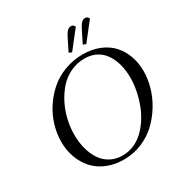

<svg xmlns="http://www.w3.org/2000/svg" viewBox="-204 -1066 1183 1234"><g transform="rotate(-30 387.5 -449.0)"><path d="M68.8 -291Q68.8 -351.1 86.4 -411.1Q104 -471.2 138.7 -524.9Q173.3 -578.6 220.7 -620.4Q268.1 -662.1 332.3 -686.5Q396.5 -710.9 467.8 -710.9Q535.2 -710.9 590.1 -689Q645 -667 680.7 -628.2Q716.3 -589.4 735.6 -536.9Q754.9 -484.4 754.9 -422.9Q754.9 -365.7 738 -305.7Q721.2 -245.6 687.3 -189.7Q653.3 -133.8 607.2 -89.6Q561 -45.4 497.3 -18.8Q433.6 7.8 362.8 7.8Q294.4 7.8 238.3 -15.4Q182.1 -38.6 145.5 -79.1Q108.9 -119.6 88.9 -173.8Q68.8 -228 68.8 -291ZM164.1 -289.1Q164.1 -233.9 176.8 -185.8Q189.5 -137.7 214.1 -100.1Q238.8 -62.5 278.3 -40.8Q317.9 -19 368.2 -19Q414.1 -19 455.3 -37.6Q496.6 -56.2 528.1 -87.4Q559.6 -118.7 585 -159.7Q610.4 -200.7 626.7 -246.6Q643.1 -292.5 651.6 -338.9Q660.2 -385.3 660.2 -428.2Q660.2 -481 648.2 -526.4Q636.2 -571.8 612.8 -606.9Q589.4 -642.1 551.5 -662.1Q513.7 -682.1 464.8 -682.1Q409.2 -682.1 360.1 -658.7Q311 -635.3 275.9 -595.7Q240.7 -556.2 215.1 -505.4Q189.5 -454.6 176.8 -399.2Q164.1 -343.8 164.1 -289.1ZM396 -765.1 441.9 -856.9Q455.6 -883.8 467.5 -894.8Q479.5 -905.8 495.1 -905.8Q511.2 -905.8 520 -887.2L417 -755.9ZM501 -765.1 546.9 -856.9Q560.5 -883.8 572.5 -894.8Q584.5 -905.8 600.1 -905.8Q616.2 -905.8 625 -887.2L522 -755.9Z"/></g></svg>

Font: Dihjauti
Style: Bold Italic
Weight: 700
Italic angle: -9°
Designer: T. Christopher White
Version: Version 3.0.0